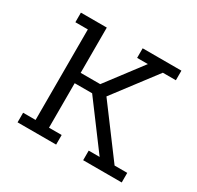

<svg xmlns="http://www.w3.org/2000/svg" viewBox="-128 -719 889 867"><g transform="rotate(30 316.5 -286.0)"><path d="M60 -522H125V-50H60V0H261V-50H195V-282H286L459 -50H402V0H603V-50H537L349 -302L516 -522H584V-572H382V-522H438L297 -336H195V-572H60Z"/></g></svg>

Font: Glegoo
Style: Regular
Weight: 400
Version: Version 2.0.1; ttfautohint (v0.9) -r 48 -G 60